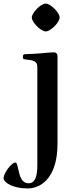

<svg xmlns="http://www.w3.org/2000/svg" viewBox="-34 -763 429 1075"><path d="M144 -665C144 -638 195 -587 222 -587C249 -587 300 -638 300 -665C300 -692 249 -743 222 -743C195 -743 144 -692 144 -665ZM-14 234C-14 260 40 292 120 292C208 292 288 217 288 42V-442C288 -456 287 -470 266 -470C250 -470 222 -467 190 -464C165 -462 124 -460 110 -460C97 -460 94 -456 94 -444C94 -431 100 -431 111 -430C125 -429 146 -426 158 -420C170 -414 175 -406 175 -385V163C175 220 164 263 127 263C88 263 77 226 69 188C62 157 60 147 52 147C29 147 -14 209 -14 234Z"/></svg>

Font: Monomakh Unicode
Style: Regular
Weight: 400
Version: Version 1.2